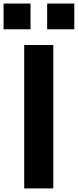

<svg xmlns="http://www.w3.org/2000/svg" viewBox="-58 -1051 435 1071"><path d="M77.1 0V-799.8H239.3V0ZM-38.1 -887.7V-1031.2H112.3V-887.7ZM205.1 -887.7V-1031.2H356.4V-887.7Z"/></svg>

Font: Gothic A1 Black
Style: Regular
Weight: 900
Version: Version 2.50